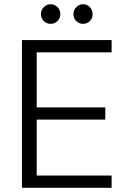

<svg xmlns="http://www.w3.org/2000/svg" viewBox="-20 -890 610 910"><path d="M84 0V-700H509V-642H154V-381H479V-323H154V-58H509V0ZM220 -777Q201 -777 187.5 -790.5Q174 -804 174 -823Q174 -842 187.5 -856Q201 -870 220 -870Q239 -870 252.5 -856Q266 -842 266 -823Q266 -804 252.5 -790.5Q239 -777 220 -777ZM374 -777Q355 -777 341.5 -790.5Q328 -804 328 -823Q328 -842 341.5 -856Q355 -870 374 -870Q393 -870 406 -856Q419 -842 419 -823Q419 -804 406 -790.5Q393 -777 374 -777Z"/></svg>

Font: DM Sans 9pt Light
Style: Regular
Weight: 300
Version: Version 4.004;gftools[0.9.30]